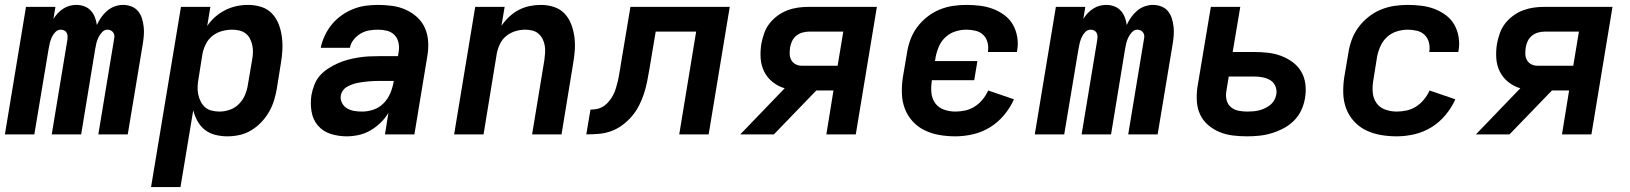

<svg xmlns="http://www.w3.org/2000/svg" viewBox="-27 -548 6647 783"><path d="M-7 0 79 -520H199L191 -471Q199 -484 209 -494.5Q219 -505 231.5 -513Q244 -521 257.5 -524.5Q271 -528 285 -528Q302 -528 317.5 -522Q333 -516 343.5 -504.5Q354 -493 360 -477.5Q366 -462 368 -446Q375 -462 385.5 -477Q396 -492 410 -504Q424 -516 441 -522Q458 -528 475 -528Q493 -528 509.5 -521.5Q526 -515 536.5 -502Q547 -489 552 -472.5Q557 -456 559 -438.5Q561 -421 559.5 -403Q558 -385 555 -367L494 0H374L438 -387Q440 -395 439.5 -402Q439 -409 435 -415Q431 -421 424.5 -424Q418 -427 411 -427Q399 -427 389.5 -417Q380 -407 374.5 -395.5Q369 -384 366 -372Q363 -360 361 -347L304 0H184L248 -387Q249 -395 248.5 -402Q248 -409 244.5 -415Q241 -421 234.5 -424Q228 -427 221 -427Q208 -427 198.5 -417Q189 -407 184 -395.5Q179 -384 176 -372Q173 -360 171 -347L113 0Z M589 215 711 -520H831L818 -442Q832 -463 851 -479.5Q870 -496 892 -507Q914 -518 937.5 -523Q961 -528 984 -528Q1012 -528 1038 -520Q1064 -512 1082 -493Q1100 -474 1109.5 -449.5Q1119 -425 1122.5 -398Q1126 -371 1124.5 -343Q1123 -315 1118 -287L1102 -187Q1098 -163 1090.5 -138.5Q1083 -114 1070 -91.5Q1057 -69 1038.5 -49.5Q1020 -30 997.5 -16.5Q975 -3 950 2.5Q925 8 901 8Q875 8 851 2Q827 -4 808.5 -18.5Q790 -33 778.5 -54Q767 -75 761 -98L709 215ZM868 -93Q889 -93 910.5 -100.5Q932 -108 948 -124.5Q964 -141 972.5 -161.5Q981 -182 984 -203L1001 -303Q1004 -319 1004.5 -334Q1005 -349 1002 -363Q999 -377 992.5 -390Q986 -403 975 -411.5Q964 -420 949.5 -423.5Q935 -427 920 -427Q900 -427 879 -421.5Q858 -416 840.5 -402.5Q823 -389 813 -369.5Q803 -350 799 -330L783 -230Q780 -213 779 -197Q778 -181 781 -165Q784 -149 791 -135Q798 -121 809 -111Q820 -101 836 -97Q852 -93 868 -93Z M1387 8Q1353 8 1321.5 -2Q1290 -12 1269.5 -36Q1249 -60 1243.5 -93Q1238 -126 1243 -160Q1247 -181 1255 -202Q1263 -223 1277.5 -239.5Q1292 -256 1311.5 -268.5Q1331 -281 1351 -290Q1371 -299 1392 -304.5Q1413 -310 1434.5 -313.5Q1456 -317 1477 -318Q1498 -319 1518 -319H1596L1599 -338Q1602 -356 1598 -374.5Q1594 -393 1581.5 -405.5Q1569 -418 1551.5 -422.5Q1534 -427 1515 -427Q1497 -427 1479 -424Q1461 -421 1444.5 -411.5Q1428 -402 1415.5 -386.5Q1403 -371 1400 -353H1281Q1286 -378 1297.5 -402.5Q1309 -427 1326 -448Q1343 -469 1365.5 -485Q1388 -501 1413 -511Q1438 -521 1463.5 -524.5Q1489 -528 1514 -528Q1544 -528 1573 -524Q1602 -520 1627.5 -508.5Q1653 -497 1673.5 -478.5Q1694 -460 1705.5 -434.5Q1717 -409 1719 -380Q1721 -351 1716 -321L1663 0H1543L1557 -88Q1544 -66 1525 -47.5Q1506 -29 1483.5 -16Q1461 -3 1436 2.5Q1411 8 1387 8ZM1450 -93Q1473 -93 1496.5 -101Q1520 -109 1537.5 -127Q1555 -145 1564.5 -167.5Q1574 -190 1578 -213L1579 -218H1518Q1508 -218 1497 -217.5Q1486 -217 1475 -216Q1464 -215 1453 -213.5Q1442 -212 1431.5 -210Q1421 -208 1410 -204Q1399 -200 1389 -194.5Q1379 -189 1372 -179.5Q1365 -170 1363 -159Q1360 -143 1367.5 -128.5Q1375 -114 1388.5 -106Q1402 -98 1418 -95.5Q1434 -93 1450 -93Z M1825 0 1911 -520H2031L2018 -443Q2032 -463 2050 -480Q2068 -497 2089.5 -508Q2111 -519 2134 -523.5Q2157 -528 2179 -528Q2207 -528 2232.5 -519.5Q2258 -511 2275.5 -492.5Q2293 -474 2302.5 -449Q2312 -424 2315.5 -397Q2319 -370 2317 -342.5Q2315 -315 2310 -287L2263 0H2143L2193 -303Q2195 -318 2196 -333Q2197 -348 2194.5 -362.5Q2192 -377 2185.5 -389.5Q2179 -402 2168.5 -411Q2158 -420 2144 -423.5Q2130 -427 2115 -427Q2095 -427 2075 -421Q2055 -415 2038 -401.5Q2021 -388 2012 -369Q2003 -350 1999 -330L1945 0Z M2364 0 2381 -101Q2395 -101 2409 -104Q2423 -107 2435.5 -115.5Q2448 -124 2457.5 -136Q2467 -148 2474 -161.5Q2481 -175 2485 -189Q2489 -203 2492.5 -217Q2496 -231 2498 -245Q2500 -259 2503 -273Q2503 -275 2503.5 -277Q2504 -279 2504 -281L2544 -520H2949L2863 0H2743L2812 -419H2647L2621 -264Q2617 -240 2612 -215Q2607 -190 2599 -165.5Q2591 -141 2579 -117.5Q2567 -94 2549.5 -73.5Q2532 -53 2510 -37Q2488 -21 2463.5 -12.5Q2439 -4 2414 -2Q2389 0 2364 0Z M2992 0 3173 -188Q3146 -196 3124 -213.5Q3102 -231 3089.5 -256Q3077 -281 3075 -310.5Q3073 -340 3078 -370Q3082 -391 3089.5 -412.5Q3097 -434 3111 -452Q3125 -470 3144 -484Q3163 -498 3184.5 -506Q3206 -514 3227.5 -517Q3249 -520 3271 -520H3549L3463 0H3343L3372 -179H3302L3129 0ZM3242 -280H3389L3412 -419H3271Q3258 -419 3244.5 -415Q3231 -411 3220 -402Q3209 -393 3203 -380Q3197 -367 3195 -354Q3193 -340 3193.5 -327Q3194 -314 3200 -303Q3206 -292 3217.5 -286Q3229 -280 3242 -280Z M3869 8Q3836 8 3804 2.5Q3772 -3 3744 -16.5Q3716 -30 3695 -53Q3674 -76 3663 -105Q3652 -134 3651 -167Q3650 -200 3655 -233L3672 -333Q3676 -360 3686 -387Q3696 -414 3713.5 -437.5Q3731 -461 3754.5 -479.5Q3778 -498 3805 -509Q3832 -520 3859.5 -524Q3887 -528 3914 -528Q3943 -528 3970.5 -524.5Q3998 -521 4023 -511.5Q4048 -502 4069.5 -486Q4091 -470 4104 -447Q4117 -424 4121.5 -396.5Q4126 -369 4121 -341Q4121 -340 4120.5 -338.5Q4120 -337 4120 -336H4002Q4002 -337 4002 -337.5Q4002 -338 4002 -338Q4005 -358 4000 -376Q3995 -394 3982.5 -406Q3970 -418 3951.5 -422.5Q3933 -427 3914 -427Q3892 -427 3869.5 -420Q3847 -413 3829.5 -397Q3812 -381 3802.5 -359.5Q3793 -338 3789 -317L3786 -299H3959L3946 -221H3773V-217Q3769 -192 3771.5 -168.5Q3774 -145 3787 -127Q3800 -109 3822.5 -101Q3845 -93 3869 -93Q3889 -93 3909.5 -97.5Q3930 -102 3948 -113.5Q3966 -125 3980 -142Q3994 -159 4003 -179L4108 -143Q4093 -109 4068 -79Q4043 -49 4010.5 -29Q3978 -9 3941.5 -0.5Q3905 8 3869 8Z M4193 0 4279 -520H4399L4391 -471Q4399 -484 4409 -494.5Q4419 -505 4431.5 -513Q4444 -521 4457.5 -524.5Q4471 -528 4485 -528Q4502 -528 4517.5 -522Q4533 -516 4543.5 -504.5Q4554 -493 4560 -477.5Q4566 -462 4568 -446Q4575 -462 4585.5 -477Q4596 -492 4610 -504Q4624 -516 4641 -522Q4658 -528 4675 -528Q4693 -528 4709.5 -521.5Q4726 -515 4736.5 -502Q4747 -489 4752 -472.5Q4757 -456 4759 -438.5Q4761 -421 4759.5 -403Q4758 -385 4755 -367L4694 0H4574L4638 -387Q4640 -395 4639.5 -402Q4639 -409 4635 -415Q4631 -421 4624.5 -424Q4618 -427 4611 -427Q4599 -427 4589.5 -417Q4580 -407 4574.5 -395.5Q4569 -384 4566 -372Q4563 -360 4561 -347L4504 0H4384L4448 -387Q4449 -395 4448.5 -402Q4448 -409 4444.5 -415Q4441 -421 4434.5 -424Q4428 -427 4421 -427Q4408 -427 4398.5 -417Q4389 -407 4384 -395.5Q4379 -384 4376 -372Q4373 -360 4371 -347L4313 0Z M5058 8Q5029 8 5000.5 4.5Q4972 1 4946.5 -9.5Q4921 -20 4900 -38Q4879 -56 4867.5 -80.5Q4856 -105 4854 -133.5Q4852 -162 4856 -191L4911 -520H5031L5000 -336H5085Q5114 -336 5142.5 -333Q5171 -330 5196.5 -320.5Q5222 -311 5244 -295Q5266 -279 5279.5 -256Q5293 -233 5296.5 -205Q5300 -177 5295 -148Q5291 -123 5280 -99Q5269 -75 5250 -56Q5231 -37 5207 -24.5Q5183 -12 5158 -4.5Q5133 3 5108 5.5Q5083 8 5058 8ZM5059 -93Q5071 -93 5083.5 -94Q5096 -95 5108 -98Q5120 -101 5131.5 -106.5Q5143 -112 5153 -120Q5163 -128 5169.5 -139.5Q5176 -151 5178 -163Q5181 -181 5174 -197Q5167 -213 5152.5 -221.5Q5138 -230 5120.5 -233Q5103 -236 5085 -236H4984L4974 -175Q4971 -156 4975.5 -139Q4980 -122 4993 -111Q5006 -100 5023.5 -96.5Q5041 -93 5059 -93Z M5669 8Q5636 8 5604 2.5Q5572 -3 5544 -16.5Q5516 -30 5495 -53Q5474 -76 5463 -105Q5452 -134 5451 -167Q5450 -200 5455 -233L5472 -333Q5476 -360 5486 -387Q5496 -414 5513.5 -437.5Q5531 -461 5554.5 -479.5Q5578 -498 5605 -509Q5632 -520 5659.5 -524Q5687 -528 5714 -528Q5743 -528 5770.5 -524.5Q5798 -521 5823 -511.5Q5848 -502 5869.5 -486Q5891 -470 5904 -447Q5917 -424 5921.5 -396.5Q5926 -369 5921 -341Q5921 -340 5920.5 -338.5Q5920 -337 5920 -336H5802Q5802 -337 5802 -337.5Q5802 -338 5802 -338Q5805 -358 5800 -376Q5795 -394 5782.5 -406Q5770 -418 5751.5 -422.5Q5733 -427 5714 -427Q5692 -427 5669.5 -420Q5647 -413 5629.5 -397Q5612 -381 5602.5 -359.5Q5593 -338 5589 -317L5573 -217Q5569 -192 5571.5 -168.5Q5574 -145 5587 -127Q5600 -109 5622.5 -101Q5645 -93 5669 -93Q5689 -93 5709.5 -97.5Q5730 -102 5748 -113.5Q5766 -125 5780 -142Q5794 -159 5803 -179L5908 -143Q5893 -109 5868 -79Q5843 -49 5810.5 -29Q5778 -9 5741.5 -0.5Q5705 8 5669 8Z M5992 0 6173 -188Q6146 -196 6124 -213.5Q6102 -231 6089.5 -256Q6077 -281 6075 -310.5Q6073 -340 6078 -370Q6082 -391 6089.5 -412.5Q6097 -434 6111 -452Q6125 -470 6144 -484Q6163 -498 6184.5 -506Q6206 -514 6227.5 -517Q6249 -520 6271 -520H6549L6463 0H6343L6372 -179H6302L6129 0ZM6242 -280H6389L6412 -419H6271Q6258 -419 6244.5 -415Q6231 -411 6220 -402Q6209 -393 6203 -380Q6197 -367 6195 -354Q6193 -340 6193.5 -327Q6194 -314 6200 -303Q6206 -292 6217.5 -286Q6229 -280 6242 -280Z"/></svg>

Font: Iosevka SS04 Extended
Style: Bold Italic
Weight: 700
Width: 7
Italic angle: -9°
Monospace: yes
Designer: Belleve Invis
Foundry: Belleve Invis
Version: Version 19.0.0; ttfautohint (v1.8.4)